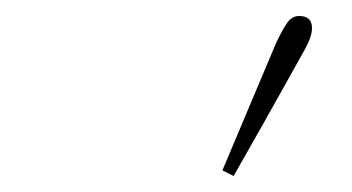

<svg xmlns="http://www.w3.org/2000/svg" viewBox="-20 -771 440 240"><path d="M258 -558Q275 -598 291.5 -637.5Q308 -677 325 -717Q333 -734 339 -742.5Q345 -751 354 -751Q370 -751 370 -736Q370 -729 366.5 -720.5Q363 -712 352 -693Q332 -657 312 -621.5Q292 -586 272 -551Z"/></svg>

Font: Source Serif 4 SmText ExtraLight
Style: Italic
Weight: 200
Italic angle: -12°
Designer: Frank Grießhammer
Foundry: Adobe
Version: Version 4.005;hotconv 1.1.0;makeotfexe 2.6.0